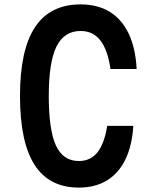

<svg xmlns="http://www.w3.org/2000/svg" viewBox="-20 -837 690 874"><path d="M339 17Q204 17 137.5 -86.5Q71 -190 71 -400Q71 -610 139.5 -713.5Q208 -817 347 -817Q424 -817 479 -783.5Q534 -750 565.5 -684.5Q597 -619 602 -523H483Q470 -611 436.5 -653.5Q403 -696 347 -696Q272 -696 237 -625Q202 -554 202 -400Q202 -246 234.5 -175Q267 -104 339 -104Q392 -104 423.5 -143.5Q455 -183 468 -264H587Q581 -173 550.5 -110.5Q520 -48 466.5 -15.5Q413 17 339 17Z"/></svg>

Font: Martian Mono SemiCondensed Medium
Style: Regular
Weight: 500
Width: 4
Designer: Roman Shamin
Foundry: Evil Martians
Version: Version 1.000